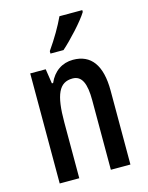

<svg xmlns="http://www.w3.org/2000/svg" viewBox="-116 -838 700 910"><g transform="rotate(-15 234.5 -383.0)"><path d="M378 -757V-766H266C245 -721 216 -671 179 -618V-606H243C286 -644 353 -716 378 -757ZM274 -550C221 -550 178 -521 155 -468H149L138 -540H62V0H158V-274C158 -410 183 -465 249 -465C295 -465 313 -423 313 -341V0H409V-363C409 -488 362 -550 274 -550Z"/></g></svg>

Font: Noto Sans Devanagari ExtraCondensed Medium
Style: Regular
Weight: 500
Width: 2
Designer: Jelle Bosma - Monotype Design Team
Foundry: Monotype Imaging Inc.
Version: Version 2.004